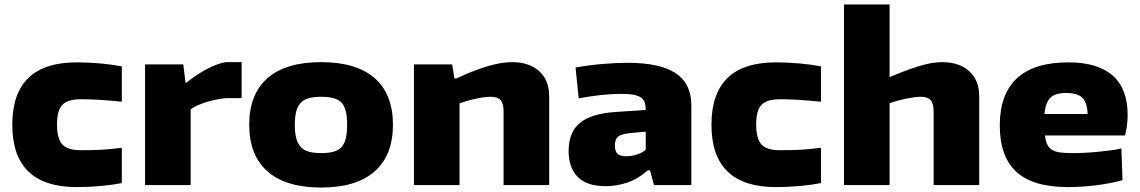

<svg xmlns="http://www.w3.org/2000/svg" viewBox="-20 -828 5099 859"><path d="M323 9Q35 9 35 -270Q35 -549 323 -549Q378 -549 431.5 -544Q485 -539 525 -531V-373Q475 -378 430 -381Q385 -384 343 -384Q283 -384 259 -359Q235 -334 235 -272Q235 -208 258.5 -182Q282 -156 341 -156Q370 -156 394.5 -156.5Q419 -157 440.5 -158.5Q462 -160 482.5 -162Q503 -164 525 -167V-9Q486 -1 432.5 4Q379 9 323 9Z M629 -540H800L810 -458H814Q857 -493 902.5 -517.5Q948 -542 989 -550H1061V-389H992Q944 -384 902 -371Q860 -358 833 -339V0H629Z M1417 11Q1259 11 1177 -61Q1095 -133 1095 -270Q1095 -407 1177 -478.5Q1259 -550 1417 -550Q1574 -550 1656 -478.5Q1738 -407 1738 -270Q1738 -133 1656 -61Q1574 11 1417 11ZM1417 -143Q1449 -143 1471.5 -149Q1494 -155 1507.5 -169.5Q1521 -184 1527 -208.5Q1533 -233 1533 -270Q1533 -306 1527 -330.5Q1521 -355 1507.5 -369Q1494 -383 1471.5 -389Q1449 -395 1417 -395Q1385 -395 1362.5 -389Q1340 -383 1326 -368.5Q1312 -354 1305.5 -330Q1299 -306 1299 -270Q1299 -234 1305.5 -209.5Q1312 -185 1326 -170Q1340 -155 1362.5 -149Q1385 -143 1417 -143Z M1832 -540H2003L2013 -477H2022Q2177 -550 2270 -550Q2348 -550 2392.5 -509.5Q2437 -469 2437 -397V0H2233V-330Q2233 -365 2219.5 -380Q2206 -395 2176 -395Q2150 -395 2111.5 -387Q2073 -379 2036 -366V0H1832Z M2690 5Q2606 5 2565 -36Q2524 -77 2524 -152Q2524 -237 2575 -278.5Q2626 -320 2734 -327L2869 -336Q2869 -355 2864.5 -369Q2860 -383 2848 -391.5Q2836 -400 2814.5 -404Q2793 -408 2758 -408Q2714 -408 2665.5 -402.5Q2617 -397 2569 -388L2555 -526Q2618 -537 2677.5 -542Q2737 -547 2788 -547Q2933 -547 3003 -500.5Q3073 -454 3073 -357V0H2906L2888 -66H2878Q2836 -28 2787.5 -11.5Q2739 5 2690 5ZM2782 -129Q2807 -129 2832 -137.5Q2857 -146 2869 -158V-239L2803 -233Q2762 -229 2746.5 -217.5Q2731 -206 2731 -177Q2731 -151 2743 -140Q2755 -129 2782 -129Z M3451 9Q3163 9 3163 -270Q3163 -549 3451 -549Q3506 -549 3559.5 -544Q3613 -539 3653 -531V-373Q3603 -378 3558 -381Q3513 -384 3471 -384Q3411 -384 3387 -359Q3363 -334 3363 -272Q3363 -208 3386.5 -182Q3410 -156 3469 -156Q3498 -156 3522.5 -156.5Q3547 -157 3568.5 -158.5Q3590 -160 3610.5 -162Q3631 -164 3653 -167V-9Q3614 -1 3560.5 4Q3507 9 3451 9Z M3756 -808H3960V-483Q4030 -513 4089.5 -531.5Q4149 -550 4194 -550Q4272 -550 4316.5 -509.5Q4361 -469 4361 -397V0H4157V-330Q4157 -365 4143.5 -380Q4130 -395 4100 -395Q4076 -395 4038 -387.5Q4000 -380 3960 -366V0H3756Z M4757 9Q4602 9 4527.5 -59Q4453 -127 4453 -267Q4453 -407 4530 -478Q4607 -549 4760 -549Q4891 -549 4958 -490Q5025 -431 5025 -314Q5025 -265 5013 -222H4655Q4658 -197 4665.5 -181.5Q4673 -166 4687 -157.5Q4701 -149 4723 -146Q4745 -143 4777 -143Q4803 -143 4833.5 -144.5Q4864 -146 4894 -149Q4924 -152 4951 -155.5Q4978 -159 4997 -164L5002 -22Q4948 -7 4884 1Q4820 9 4757 9ZM4750 -412Q4702 -412 4680 -391.5Q4658 -371 4653 -318H4846Q4844 -369 4822.5 -390.5Q4801 -412 4750 -412Z"/></svg>

Font: Encode Sans Wide
Style: ExtraBold
Weight: 800
Designer: Pablo Impallari, Andres Torresi
Foundry: Pablo Impallari, Andres Torresi
Version: Version 1.000; ttfautohint (v1.00) -l 8 -r 50 -G 200 -x 14 -